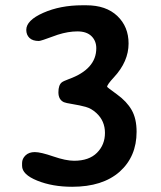

<svg xmlns="http://www.w3.org/2000/svg" viewBox="-20 -714 617 735"><path d="M390.1 -381.8Q390.1 -379.9 427.7 -352.8Q465.3 -325.7 484.1 -292.7Q502.9 -259.8 502.9 -209.5Q502.9 -114.7 438 -56.6Q372.6 1 256.3 1Q180.7 1 122.6 -22.5Q64.5 -45.9 64.5 -79.1V-89.8Q64.5 -106.4 77.6 -119.1Q90.8 -131.8 113.3 -131.8Q135.7 -131.8 183.8 -115.2Q231.9 -98.6 263.7 -98.6Q320.8 -98.6 351.3 -129.2Q381.8 -159.7 381.8 -205.3Q381.8 -251 349.1 -281.2Q330.1 -298.8 307.9 -304.9Q285.6 -311 258.3 -315.4Q231 -319.8 224.6 -322.8Q203.6 -332.5 203.6 -360.6Q203.6 -388.7 216.8 -398.9Q222.2 -403.3 243.2 -411.1Q348.6 -449.2 348.6 -529.3Q348.6 -557.6 330.1 -575.7Q311.5 -593.8 276.4 -593.8Q241.2 -593.8 201.2 -581.1L187.5 -576.2Q136.2 -557.1 128.9 -557.1Q105 -557.1 92.8 -568.8Q80.6 -580.6 80.6 -599.6Q80.6 -636.2 145.8 -665Q210.9 -693.8 294.9 -693.8H310.5Q386.2 -693.8 429.2 -652.8Q472.2 -611.8 472.2 -547.4Q472.2 -478.5 416 -418Q390.1 -390.1 390.1 -381.8Z"/></svg>

Font: Averia Sans
Style: Bold
Weight: 700
Version: Version 1.0